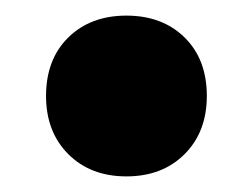

<svg xmlns="http://www.w3.org/2000/svg" viewBox="-20 -215 323 246"><path d="M142 11Q96 11 67.5 -17.5Q39 -46 39 -92Q39 -139 67.5 -167Q96 -195 142 -195Q188 -195 216.5 -167Q245 -139 245 -92Q245 -46 216.5 -17.5Q188 11 142 11Z"/></svg>

Font: Kufam ExtraBold
Style: Regular
Weight: 800
Designer: Wael Morcos, Artur Schmal
Foundry: Original Type
Version: Version 1.300; ttfautohint (v1.8.3)